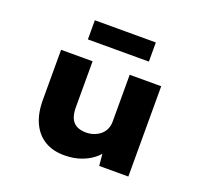

<svg xmlns="http://www.w3.org/2000/svg" viewBox="-130 -902 1129 1065"><g transform="rotate(20 435.0 -370.0)"><path d="M351 11Q283 11 235 -18Q187 -47 161 -102.5Q135 -158 135 -238V-533H321V-262Q321 -224 331.5 -199Q342 -174 364.5 -161.5Q387 -149 422 -149Q445 -149 466.5 -156.5Q488 -164 504.5 -177.5Q521 -191 530.5 -211Q540 -231 540 -255V-533H726V0H554L544 -108L579 -120Q567 -87 535.5 -56.5Q504 -26 456.5 -7.5Q409 11 351 11ZM255 -638V-751H615V-638Z"/></g></svg>

Font: Lexend Giga ExtraBold
Style: Regular
Weight: 800
Designer: Bonnie Shaver-Troup, Thomas Jockin
Foundry: Lexend
Version: Version 1.007